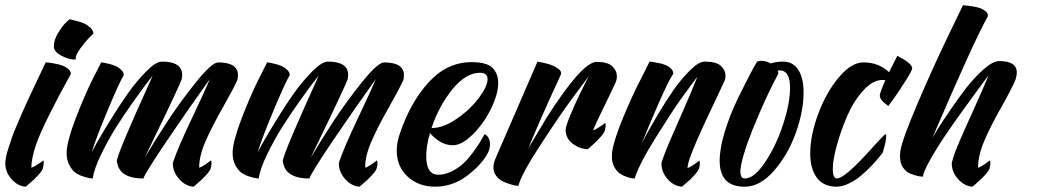

<svg xmlns="http://www.w3.org/2000/svg" viewBox="-104 -672 3905 723"><path d="M68 -437Q72 -437 78 -436.5Q84 -436 100 -433Q116 -430 128.5 -426Q141 -422 151.5 -413.5Q162 -405 163 -394Q61 -209 33 -131Q14 -76 14 -41Q14 -41 15 -41Q18 -41 29 -47.5Q40 -54 50 -61L59 -68Q63 -63 58 -40Q56 -30 39.5 -12Q23 6 8 18L-7 31Q-37 29 -60.5 2.5Q-84 -24 -84 -57Q-84 -68 -81 -82.5Q-78 -97 -71.5 -116.5Q-65 -136 -59 -154Q-53 -172 -41.5 -198.5Q-30 -225 -22 -244Q-14 -263 0.5 -294Q15 -325 23 -342Q31 -359 46.5 -391.5Q62 -424 68 -437ZM157 -599Q161 -599 167 -597.5Q173 -596 188.5 -592Q204 -588 215.5 -582.5Q227 -577 237 -567Q247 -557 248 -546Q241 -539 229.5 -527.5Q218 -516 199.5 -491Q181 -466 181 -452Q181 -450 182 -448Q179 -448 176 -448Q155 -448 128.5 -461.5Q102 -475 99 -493Q99 -496 99 -500Q99 -521 113.5 -545.5Q128 -570 142 -585Z M506 -440Q582 -440 582 -390Q582 -382 580 -373Q578 -366 551 -308Q524 -250 488.5 -177Q453 -104 441 -78Q478 -141 526.5 -215Q575 -289 634 -362.5Q693 -436 717 -437Q792 -437 792 -389Q792 -380 790 -371Q773 -334 733 -263.5Q693 -193 669.5 -139Q646 -85 646 -41Q646 -41 647 -41Q650 -41 661 -47.5Q672 -54 681 -61L690 -68Q695 -63 690 -40Q688 -30 671.5 -12Q655 6 640 18L625 31Q594 29 570 1.5Q546 -26 547 -59Q566 -116 616.5 -222Q667 -328 686 -374Q605 -261 524.5 -142Q444 -23 436 0Q341 0 336 -68Q341 -91 375 -170.5Q409 -250 440 -318L471 -387Q463 -377 449 -359Q435 -341 399 -290.5Q363 -240 334 -194Q305 -148 278 -93Q251 -38 245 0Q241 0 234.5 -1Q228 -2 211 -7Q194 -12 181 -21Q168 -30 157.5 -49.5Q147 -69 147 -95Q147 -97 147 -100Q149 -143 181.5 -227.5Q214 -312 245 -374L277 -437Q280 -437 286 -436Q292 -435 306.5 -431.5Q321 -428 332 -423Q343 -418 352.5 -409Q362 -400 362 -389Q345 -361 301.5 -257Q258 -153 241 -98Q248 -112 261 -135Q274 -158 310 -217Q346 -276 378 -321Q410 -366 446.5 -403Q483 -440 506 -440Z M1131 -440Q1207 -440 1207 -390Q1207 -382 1205 -373Q1203 -366 1176 -308Q1149 -250 1113.5 -177Q1078 -104 1066 -78Q1103 -141 1151.5 -215Q1200 -289 1259 -362.5Q1318 -436 1342 -437Q1417 -437 1417 -389Q1417 -380 1415 -371Q1398 -334 1358 -263.5Q1318 -193 1294.5 -139Q1271 -85 1271 -41Q1271 -41 1272 -41Q1275 -41 1286 -47.5Q1297 -54 1306 -61L1315 -68Q1320 -63 1315 -40Q1313 -30 1296.5 -12Q1280 6 1265 18L1250 31Q1219 29 1195 1.5Q1171 -26 1172 -59Q1191 -116 1241.5 -222Q1292 -328 1311 -374Q1230 -261 1149.5 -142Q1069 -23 1061 0Q966 0 961 -68Q966 -91 1000 -170.5Q1034 -250 1065 -318L1096 -387Q1088 -377 1074 -359Q1060 -341 1024 -290.5Q988 -240 959 -194Q930 -148 903 -93Q876 -38 870 0Q866 0 859.5 -1Q853 -2 836 -7Q819 -12 806 -21Q793 -30 782.5 -49.5Q772 -69 772 -95Q772 -97 772 -100Q774 -143 806.5 -227.5Q839 -312 870 -374L902 -437Q905 -437 911 -436Q917 -435 931.5 -431.5Q946 -428 957 -423Q968 -418 977.5 -409Q987 -400 987 -389Q970 -361 926.5 -257Q883 -153 866 -98Q873 -112 886 -135Q899 -158 935 -217Q971 -276 1003 -321Q1035 -366 1071.5 -403Q1108 -440 1131 -440Z M1515 -171Q1501 -122 1501 -84Q1501 -14 1547 -14Q1571 -14 1595.5 -26Q1620 -38 1637.5 -53.5Q1655 -69 1673.5 -93.5Q1692 -118 1700.5 -132Q1709 -146 1721 -167Q1741 -156 1741 -128Q1741 -110 1731 -92Q1706 -48 1652.5 -8.5Q1599 31 1534 31Q1473 31 1431.5 -6.5Q1390 -44 1390 -106Q1390 -136 1402 -170Q1442 -288 1511 -363Q1580 -438 1672 -438Q1729 -438 1750.5 -416.5Q1772 -395 1772 -360Q1772 -317 1744.5 -261.5Q1717 -206 1676 -165.5Q1635 -125 1601 -125Q1556 -125 1515 -171ZM1521 -190Q1522 -190 1523 -190Q1565 -190 1615.5 -224.5Q1666 -259 1699 -303Q1732 -347 1732 -374Q1732 -398 1703 -398Q1703 -398 1702 -398Q1649 -397 1599 -335Q1549 -273 1521 -190Z M1920 -440Q1924 -439 1930 -438Q1936 -437 1951 -433.5Q1966 -430 1977.5 -425Q1989 -420 1999 -412.5Q2009 -405 2009 -396Q2009 -393 2007 -389Q1933 -229 1885 -113Q1885 -113 1955 -230Q2088 -438 2142 -439Q2184 -439 2201.5 -422.5Q2219 -406 2219 -385Q2219 -375 2216 -366Q2213 -358 2191.5 -313.5Q2170 -269 2150 -227.5Q2130 -186 2130 -182Q2130 -182 2131 -182Q2134 -182 2145 -188.5Q2156 -195 2166 -202L2175 -209Q2179 -205 2174 -182Q2172 -172 2155.5 -154Q2139 -136 2124 -123L2109 -110Q2076 -112 2051 -132Q2026 -152 2026 -183Q2026 -190 2031 -205Q2036 -220 2043.5 -238Q2051 -256 2060 -276.5Q2069 -297 2078.5 -316Q2088 -335 2095.5 -350.5Q2103 -366 2108 -375.5Q2113 -385 2113 -385Q2086 -349 2045 -293.5Q2004 -238 1931 -126Q1858 -14 1848 28Q1844 28 1837.5 27Q1831 26 1815 21Q1799 16 1786.5 9.5Q1774 3 1764 -10.5Q1754 -24 1754 -41Q1754 -56 1761 -73Z M2550 -440Q2593 -440 2610.5 -424Q2628 -408 2628 -387Q2628 -377 2625 -369Q2615 -347 2593 -300.5Q2571 -254 2554.5 -219Q2538 -184 2521 -145Q2504 -106 2494.5 -79Q2485 -52 2485 -40Q2485 -40 2486 -40Q2489 -40 2500 -46.5Q2511 -53 2520 -60L2529 -67Q2534 -63 2529 -40Q2527 -30 2510.5 -12Q2494 6 2479 18L2464 31Q2433 29 2409.5 2Q2386 -25 2387 -59Q2395 -86 2414.5 -132Q2434 -178 2466 -250Q2498 -322 2522 -383Q2499 -353 2465 -306Q2431 -259 2366.5 -156Q2302 -53 2286 0Q2282 0 2276.5 -0.5Q2271 -1 2256 -6Q2241 -11 2229.5 -19Q2218 -27 2209 -43.5Q2200 -60 2200 -83Q2200 -91 2201 -100Q2207 -143 2242 -228Q2277 -313 2310 -376L2342 -440Q2346 -440 2352 -439Q2358 -438 2374 -435Q2390 -432 2401.5 -427.5Q2413 -423 2422.5 -414Q2432 -405 2431 -394Q2415 -371 2377 -285Q2339 -199 2312 -130Q2318 -143 2329 -163.5Q2340 -184 2371.5 -237.5Q2403 -291 2431.5 -332Q2460 -373 2493.5 -406.5Q2527 -440 2550 -440Z M2747 -440Q2755 -443 2764 -443Q2781 -443 2798 -433Q2819 -440 2844 -440Q2883 -440 2902.5 -408.5Q2922 -377 2922 -324Q2922 -253 2892.5 -171Q2863 -89 2810.5 -29Q2758 31 2701 31Q2700 31 2700 31Q2700 31 2699 31Q2606 31 2606 -67Q2606 -113 2625.5 -177Q2645 -241 2675.5 -303Q2706 -365 2720.5 -392.5Q2735 -420 2747 -440ZM2824 -406Q2827 -401 2827 -397Q2827 -395 2826 -393Q2783 -314 2731 -187Q2685 -71 2684 -26Q2684 0 2701 0Q2736 0 2777 -61Q2818 -122 2844.5 -202.5Q2871 -283 2871 -341Q2871 -405 2834 -407Q2829 -407 2824 -406Z M3275 -462Q3331 -433 3331 -415Q3331 -407 3308.5 -371.5Q3286 -336 3264 -304L3241 -273Q3209 -295 3209 -312Q3209 -323 3230 -370Q3224 -371 3219 -371Q3183 -371 3147 -331.5Q3111 -292 3087 -237Q3063 -182 3047.5 -126Q3032 -70 3032 -35Q3032 -18 3036 -9Q3040 0 3047 0Q3078 0 3181 -116Q3227 -167 3231 -167Q3232 -167 3232 -167Q3233 -165 3233 -160Q3233 -151 3230 -135Q3227 -119 3223 -108L3220 -96Q3219 -96 3207 -81Q3195 -66 3178.5 -48.5Q3162 -31 3140.5 -12.5Q3119 6 3093.5 18.5Q3068 31 3045 31Q2995 30 2971 -4Q2947 -38 2947 -94Q2947 -162 2977 -243Q3007 -324 3054.5 -380.5Q3102 -437 3147 -437Q3147 -437 3148 -437Q3205 -437 3244 -400Z M3522 -652Q3526 -652 3532.5 -651.5Q3539 -651 3555.5 -648.5Q3572 -646 3584.5 -642Q3597 -638 3607 -630Q3617 -622 3616 -611Q3564 -519 3407 -153Q3414 -165 3426 -184.5Q3438 -204 3471.5 -253.5Q3505 -303 3535 -341.5Q3565 -380 3600 -411Q3635 -442 3658 -442Q3725 -442 3725 -399Q3725 -388 3720 -372Q3705 -336 3665.5 -266.5Q3626 -197 3602.5 -141.5Q3579 -86 3579 -41Q3579 -41 3580 -41Q3583 -41 3594 -47.5Q3605 -54 3614 -61L3623 -68Q3628 -63 3623 -40Q3621 -30 3604.5 -12Q3588 6 3573 18L3558 31Q3527 29 3503 1.5Q3479 -26 3480 -59Q3488 -91 3508.5 -138.5Q3529 -186 3562 -258.5Q3595 -331 3619 -389Q3609 -376 3592.5 -353.5Q3576 -331 3533 -272Q3490 -213 3457.5 -165Q3425 -117 3398.5 -70Q3372 -23 3372 -7Q3372 -7 3371 -7Q3363 -7 3353 -9Q3343 -11 3325.5 -17.5Q3308 -24 3296.5 -41Q3285 -58 3285 -84Q3285 -92 3286 -101Q3292 -144 3351 -282Q3410 -420 3466 -536Z"/></svg>

Font: Vervelle
Style: Script
Weight: 400
Monospace: yes
Designer: Nur Solikh
Foundry: Astageni Type
Version: Version 1.0